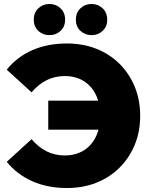

<svg xmlns="http://www.w3.org/2000/svg" viewBox="-20 -933 758 967"><path d="M223 -280V-426H553V-280ZM317 -714Q398 -714 465 -687.5Q532 -661 581.5 -612Q631 -563 658.5 -496.5Q686 -430 686 -350Q686 -270 658.5 -203.5Q631 -137 581.5 -88Q532 -39 465 -12.5Q398 14 317 14Q219 14 142 -20.5Q65 -55 14 -118L139 -232Q173 -192 214.5 -171Q256 -150 307 -150Q347 -150 380 -164Q413 -178 436.5 -204.5Q460 -231 472.5 -268Q485 -305 485 -350Q485 -395 472.5 -432Q460 -469 436.5 -495.5Q413 -522 380 -536Q347 -550 307 -550Q256 -550 214.5 -529Q173 -508 139 -468L14 -582Q65 -646 142 -680Q219 -714 317 -714ZM441 -756Q408 -756 385 -777.5Q362 -799 362 -834Q362 -869 385 -891Q408 -913 441 -913Q474 -913 497 -891Q520 -869 520 -834Q520 -799 497 -777.5Q474 -756 441 -756ZM229 -756Q196 -756 173 -777.5Q150 -799 150 -834Q150 -869 173 -891Q196 -913 229 -913Q262 -913 285 -891Q308 -869 308 -834Q308 -799 285 -777.5Q262 -756 229 -756Z"/></svg>

Font: MOST Montserrat ExtraBold
Style: Regular
Weight: 800
Designer: Julieta Ulanovsky
Foundry: Julieta Ulanovsky
Version: Version 8.000;March 11, 2024;FontCreator 15.0.0.2926 64-bit